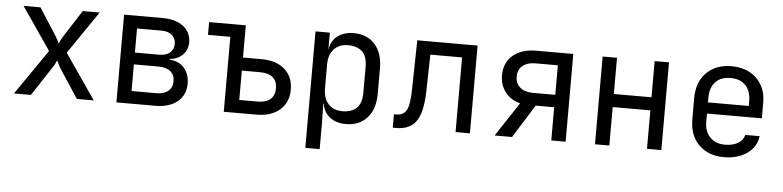

<svg xmlns="http://www.w3.org/2000/svg" viewBox="-45 -789 4890 1199"><g transform="rotate(5 2400.0 -190.0)"><path d="M50 0 245 -283 62 -550H168L277 -380Q284 -369 290.5 -356Q297 -343 301 -335Q304 -343 310.5 -356Q317 -369 324 -380L433 -550H539L356 -282L550 0H444L326 -180Q319 -191 312.5 -205.5Q306 -220 301 -229Q297 -220 289.5 -205.5Q282 -191 274 -180L156 0Z M692 0V-550H933Q1016 -550 1064 -513Q1112 -476 1112 -412Q1112 -366 1080.5 -334.5Q1049 -303 999 -299V-295Q1059 -291 1092 -253Q1125 -215 1125 -155Q1125 -84 1074 -42Q1023 0 936 0ZM780 -320H933Q975 -320 999 -340Q1023 -360 1023 -396Q1023 -431 999 -451Q975 -471 933 -471H780ZM780 -79H936Q983 -79 1009.5 -101Q1036 -123 1036 -163Q1036 -202 1009.5 -224Q983 -246 936 -246H780Z M1365 0V-470H1225V-550H1455V-348H1570Q1663 -348 1716.5 -301.5Q1770 -255 1770 -174Q1770 -94 1716 -47Q1662 0 1570 0ZM1455 -82H1570Q1622 -82 1649.5 -105.5Q1677 -129 1677 -174Q1677 -219 1649.5 -242.5Q1622 -266 1570 -266H1455Z M1892 180V-550H1982V-445H1983Q1990 -499 2030 -529.5Q2070 -560 2132 -560Q2215 -560 2264 -505.5Q2313 -451 2313 -356V-195Q2313 -100 2264 -45Q2215 10 2132 10Q2070 10 2030 -21Q1990 -52 1983 -105H1980L1982 20V180ZM2102 -68Q2159 -68 2191 -98Q2223 -128 2223 -195V-355Q2223 -423 2191 -452.5Q2159 -482 2102 -482Q2047 -482 2014.5 -447Q1982 -412 1982 -350V-200Q1982 -138 2014.5 -103Q2047 -68 2102 -68Z M2425 7V-77H2440Q2486 -77 2504.5 -113Q2523 -149 2524 -242L2530 -550H2908V0H2818V-468H2619L2614 -238Q2611 -107 2572 -50Q2533 7 2445 7Z M3063 0 3204 -214Q3146 -228 3111 -272.5Q3076 -317 3076 -378Q3076 -458 3130 -504Q3184 -550 3276 -550H3508V0H3418V-208H3302L3172 0ZM3276 -286H3418V-471H3276Q3227 -471 3197.5 -446.5Q3168 -422 3168 -378Q3168 -335 3197.5 -310.5Q3227 -286 3276 -286Z M3692 0V-550H3782V-323H4018V-550H4108V0H4018V-241H3782V0Z M4500 10Q4403 10 4343.5 -48.5Q4284 -107 4284 -210V-340Q4284 -443 4343.5 -501.5Q4403 -560 4500 -560Q4565 -560 4613.5 -534Q4662 -508 4689 -461Q4716 -414 4716 -350V-252H4372V-200Q4372 -139 4407 -103.5Q4442 -68 4500 -68Q4550 -68 4582.5 -87.5Q4615 -107 4622 -140H4712Q4703 -71 4645 -30.5Q4587 10 4500 10ZM4372 -322H4628V-350Q4628 -415 4594.5 -450.5Q4561 -486 4500 -486Q4439 -486 4405.5 -450.5Q4372 -415 4372 -350Z"/></g></svg>

Font: JetBrainsMonoNL NFM
Style: Regular
Weight: 400
Monospace: yes
Designer: Philipp Nurullin, Konstantin Bulenkov
Foundry: JetBrains
Version: Version 2.304; ttfautohint (v1.8.4.7-5d5b);Nerd Fonts 3.3.0